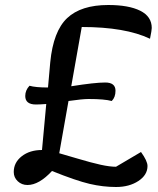

<svg xmlns="http://www.w3.org/2000/svg" viewBox="-20 -718 633 768"><path d="M124 -300Q81 -300 81 -334Q81 -357 98 -375Q122 -368 172 -368L181 -469Q193 -593 248.5 -645.5Q304 -698 413 -698Q495 -698 541 -675Q587 -652 587 -606Q587 -597 580 -563Q481 -610 307 -610L265 -373Q359 -388 401 -388Q442 -388 442 -355Q442 -329 427 -314Q398 -322 334 -322Q310 -322 254 -314L217 -105Q232 -101 289 -84Q346 -67 382.5 -59Q419 -51 444 -51L544 -110Q570 -74 570 -54Q570 -18 533.5 6Q497 30 444 30Q392 30 338.5 17.5Q285 5 188 -34Q136 22 90 22Q67 22 51 7Q35 -8 35 -30Q35 -68 67 -93Q99 -118 148 -118L165 -302Q139 -300 124 -300Z"/></svg>

Font: Lemonada Light
Style: Regular
Weight: 300
Designer: Mohamed Gaber (Arabic), Eduardo Tunni (Latin)
Foundry: Kief Type Foundry
Version: Version 4.004